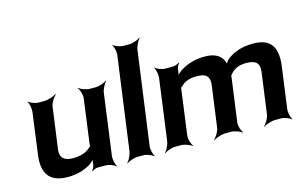

<svg xmlns="http://www.w3.org/2000/svg" viewBox="-97 -1025 2032 1299"><g transform="rotate(-15 919.0 -375.0)"><path d="M306 -104C242 -104 216 -134 223 -186L263 -478C266 -502 290 -539 307 -552L304 -554C286 -542 244 -528 220 -528H179C155 -528 120 -542 109 -554L107 -552C117 -539 125 -502 122 -478L83 -187C66 -64 110 10 240 10C310 10 363 -8 405 -35C418 -45 436 -60 441 -70L438 -72C432 -62 428 -43 427 -29V-27C426 -15 416 5 408 12L411 15C418 8 440 0 452 0H507C531 0 566 14 577 26L580 24C570 11 561 -26 564 -50L622 -478C625 -502 645 -539 659 -552L657 -554C642 -542 603 -528 579 -528H538C514 -528 476 -542 462 -554L459 -552C472 -539 484 -502 481 -478L439 -167C439 -164 437 -150 439 -148L442 -152C440 -153 428 -145 427 -143C400 -118 361 -104 306 -104Z M828 -50 917 -700C920 -724 939 -761 953 -774L951 -776C936 -764 898 -750 874 -750H833C809 -750 773 -764 762 -776L760 -774C770 -761 779 -724 776 -700L687 -50C684 -26 665 11 651 24L652 26C667 14 706 0 730 0H771C795 0 830 14 841 26L844 24C834 11 825 -26 828 -50Z M1252 -423C1268 -423 1282 -422 1294 -420C1337 -411 1346 -379 1340 -335L1301 -50C1298 -26 1275 11 1258 24L1260 26C1278 14 1320 0 1344 0H1385C1409 0 1447 14 1461 26L1464 24C1451 11 1439 -26 1442 -50L1484 -357C1483 -358 1484 -365 1483 -366L1482 -362C1483 -362 1486 -367 1486 -368C1509 -400 1545 -423 1601 -423C1675 -423 1697 -396 1689 -336L1650 -50C1647 -26 1625 11 1608 24L1609 26C1627 14 1669 0 1693 0H1735C1759 0 1794 14 1805 26L1808 24C1798 11 1789 -26 1792 -50L1831 -336C1848 -462 1813 -538 1683 -538C1601 -538 1540 -515 1496 -478C1486 -469 1476 -452 1475 -443H1479C1480 -452 1472 -472 1466 -483C1445 -518 1407 -538 1344 -538C1272 -538 1214 -518 1171 -489C1156 -479 1138 -462 1132 -452L1136 -450C1142 -461 1146 -480 1147 -495V-498C1148 -512 1158 -534 1168 -541L1165 -544C1156 -537 1133 -528 1119 -528H1066C1042 -528 1007 -542 996 -554L994 -552C1004 -539 1012 -502 1009 -478L951 -50C948 -26 929 11 915 24L916 26C931 14 970 0 994 0H1035C1059 0 1097 14 1111 26L1114 24C1101 11 1089 -26 1092 -50L1134 -361C1134 -364 1137 -378 1135 -379L1132 -376C1134 -375 1145 -382 1147 -384C1170 -408 1204 -423 1252 -423Z"/></g></svg>

Font: Asimov
Style: EdgeWideIt
Weight: 500
Designer: Google
Version: Version 2.000980: 2014